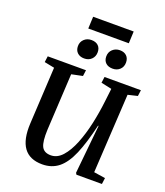

<svg xmlns="http://www.w3.org/2000/svg" viewBox="-189 -1204 1154 1344"><g transform="rotate(20 388.0 -532.5)"><path d="M648 -59 733 -46 727 0H537L530 -12L566 -374H562Q530 -237 493.5 -151.5Q457 -66 407 -26Q357 14 286 14Q98 14 111 -227L134 -650L59 -665L65 -710H350L344 -665L262 -648L239 -227Q235 -137 253 -101.5Q271 -66 321 -66Q369 -66 407 -108.5Q445 -151 473.5 -222Q502 -293 521 -379.5Q540 -466 550 -555L561 -648L482 -665L488 -710H759L753 -665L682 -648ZM450 -850Q450 -882 472 -902.5Q494 -923 526 -923Q558 -923 576.5 -905Q595 -887 595 -856Q595 -824 574 -804Q553 -784 521 -784Q488 -784 469 -801.5Q450 -819 450 -850ZM239 -850Q239 -881 260.5 -901.5Q282 -922 314 -922Q347 -922 365.5 -904.5Q384 -887 384 -856Q384 -824 363 -803.5Q342 -783 309 -783Q277 -783 258 -801Q239 -819 239 -850ZM269 -1079H571L567 -990H265Z"/></g></svg>

Font: Literata 36pt SemiBold
Style: Italic
Weight: 600
Italic angle: -2°
Designer: Latin by Veronika Burian and Jose Scaglione. Greek by Irene Vlachou. Cyrillic by Vera Evstafieva
Foundry: TypeTogether
Version: Version 3.002